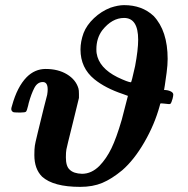

<svg xmlns="http://www.w3.org/2000/svg" viewBox="-20 -721 732 749"><path d="M620 -370Q634 -370 645 -365Q656 -360 656 -352Q656 -347 653 -335Q652 -333 651 -329.5Q650 -326 649.5 -324.5Q649 -323 648 -321Q647 -319 646.5 -318Q646 -317 644.5 -316Q643 -315 641.5 -315Q640 -315 638 -315Q637 -315 619 -317Q606 -319 605 -316Q605 -316 603 -308Q583 -235 543 -166Q503 -97 457 -57Q416 -23 379 -7.5Q342 8 293 8Q188 8 144 -32Q114 -62 114 -116Q114 -141 116 -153Q116 -157 127.5 -204.5Q139 -252 151 -300.5Q163 -349 164 -351Q166 -363 166 -372Q166 -401 147 -401Q126 -401 114 -378Q102 -355 92 -319Q91 -313 90 -310Q85 -289 81.5 -285.5Q78 -282 60 -282H55Q34 -282 31 -284Q24 -288 24 -296Q24 -300 27 -309Q47 -382 84 -420Q116 -452 158 -452Q207 -452 241.5 -431Q276 -410 286 -376Q288 -370 288 -354V-339L265 -245Q240 -145 239 -138Q237 -127 237 -107Q237 -72 252 -59Q267 -44 300 -43Q337 -43 368 -74Q395 -102 414.5 -142Q434 -182 455 -254Q479 -346 479 -347L460 -354Q391 -377 348 -412Q294 -456 294 -528Q294 -559 306 -592Q318 -623 346.5 -650Q375 -677 411 -691Q441 -701 464 -701Q534 -701 579 -659Q634 -601 634 -491Q634 -468 630 -437.5Q626 -407 623 -388ZM519 -566Q519 -651 464 -651Q417 -651 379 -603Q356 -572 356 -529Q356 -518 357 -513Q366 -456 438 -420Q480 -400 491 -400Q493 -400 507 -463Q519 -527 519 -566Z"/></svg>

Font: MathJax_Math
Style: Bold Italic
Weight: 700
Version: Version 1.1